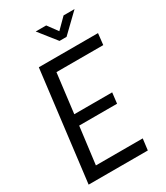

<svg xmlns="http://www.w3.org/2000/svg" viewBox="-214 -971 920 1062"><g transform="rotate(-30 245.5 -440.0)"><path d="M405 0H27L113 -700H491L483 -628H184L153 -377H395L387 -309H145L115 -72H414ZM285 -769 197 -880H264L311 -816L375 -880H445L330 -769Z"/></g></svg>

Font: Kulim Park
Style: Italic
Weight: 400
Italic angle: -8°
Designer: Noponies / Dale Sattler
Foundry: Noponies
Version: Version 1.000; ttfautohint (v1.8.3)